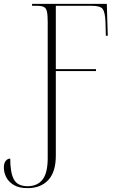

<svg xmlns="http://www.w3.org/2000/svg" viewBox="-31 -734 619 994"><path d="M112 240Q67 240 40 223.5Q13 207 1 183Q-11 159 -11 134Q-11 110 -1 98.5Q9 87 22 87Q22 160 41 195Q60 230 112 230Q162 230 189 196Q216 162 216 84V-620Q216 -656 212 -674Q208 -692 196 -698Q184 -704 159 -704H135V-714H522L527 -549H517L515 -622Q513 -670 501 -687Q489 -704 444 -704H258V-376H466V-366H258V72Q258 156 219 198Q180 240 112 240Z"/></svg>

Font: Noto Serif Display Condensed ExtraLight
Style: Regular
Weight: 200
Width: 3
Designer: Monotype Design Team
Foundry: Monotype Imaging Inc.
Version: Version 2.009